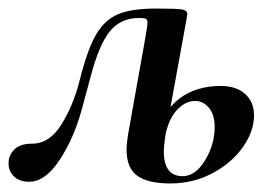

<svg xmlns="http://www.w3.org/2000/svg" viewBox="-34 -416 649 449"><path d="M262 -66Q262 -82 267 -110L304 -317Q311 -357 311 -362Q311 -370 307 -372Q303 -374 291 -374Q249 -374 223.5 -343.5Q198 -313 178 -237Q176 -229 157.5 -161Q139 -93 105.5 -42Q72 9 34 9Q11 9 -1.5 -3.5Q-14 -16 -14 -34Q-14 -53 -0.5 -66.5Q13 -80 41 -80Q82 -80 110 -125.5Q138 -171 152 -227Q170 -299 190 -334Q210 -369 241.5 -382.5Q273 -396 331 -396Q378 -396 391 -394Q404 -392 404 -383L402 -370L353 -101Q349 -73 349 -63Q349 -4 393 -4Q423 -4 445.5 -41Q468 -78 468 -119Q468 -148 454.5 -164Q441 -180 422 -180Q400 -180 380.5 -159.5Q361 -139 353 -101L337 -102Q346 -155 385 -185Q424 -215 482 -215Q518 -215 539 -196.5Q560 -178 560 -146Q560 -109 534 -72Q508 -35 463 -11Q418 13 364 13Q312 13 287 -5Q262 -23 262 -66Z"/></svg>

Font: Cormorant Garamond
Style: Bold Italic
Weight: 700
Italic angle: -10°
Designer: Christian Thalmann (Catharsis Fonts)
Foundry: Catharsis Fonts
Version: Version 4.000